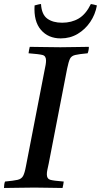

<svg xmlns="http://www.w3.org/2000/svg" viewBox="-32 -934 502 955"><path d="M-12 1Q-12 -6 -11 -15Q-10 -24 -7 -31Q36 -35 55.5 -39.5Q75 -44 83 -59Q91 -74 97 -107L189 -581Q193 -599 195 -611.5Q197 -624 197 -633Q197 -656 179.5 -660.5Q162 -665 110 -669Q112 -685 116 -701Q145 -701 188 -700Q231 -699 268 -699Q302 -699 342 -700Q382 -701 410 -701Q410 -684 404 -669Q361 -665 342 -660.5Q323 -656 316 -641.5Q309 -627 302 -593L210 -119Q206 -101 203.5 -89Q201 -77 201 -67Q201 -45 217 -40Q233 -35 285 -31Q284 -24 282.5 -15Q281 -6 279 1Q250 1 212 0Q174 -1 139 -1Q102 -1 59 0Q16 1 -12 1ZM172 -914Q175 -862 203 -841.5Q231 -821 277 -821Q324 -821 359.5 -842Q395 -863 420 -914Q428 -913 435.5 -911Q443 -909 450 -907Q442 -862 417 -825Q392 -788 354.5 -765.5Q317 -743 270 -743Q208 -743 171.5 -785.5Q135 -828 140 -907Q149 -909 155.5 -911Q162 -913 172 -914Z"/></svg>

Font: Tiro Gurmukhi
Style: Italic
Weight: 400
Italic angle: -11°
Designer: Gurmukhi: John Hudson & Fiona Ross, assisted by Paul Hanslow. Latin: John Hudson with Paul Hanslow, assisted by Kaja Soj
Foundry: Tiro Typeworks Ltd.
Version: Version 1.52